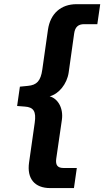

<svg xmlns="http://www.w3.org/2000/svg" viewBox="-20 -831 512 942"><path d="M342.8 91.8 356.9 -6.8H292C263.2 -6.8 251.5 -20 255.9 -52.2L283.7 -243.7C291.5 -299.3 265.1 -347.2 223.6 -358.4C268.1 -369.6 308.6 -418.5 316.9 -475.1L343.8 -666.5C348.1 -698.7 364.3 -712.4 392.6 -712.4H457.5L471.7 -810.5H355.5C278.8 -810.5 226.6 -764.2 215.3 -685.1L187.5 -489.3C179.7 -434.1 160.6 -413.6 116.7 -409.7L77.6 -405.8L64 -311L101.6 -308.1C145.5 -305.2 158.2 -283.7 150.4 -229L122.6 -33.7C111.3 45.4 149.9 91.8 226.6 91.8Z"/></svg>

Font: Winston SemiBold
Style: Italic
Weight: 600
Italic angle: -8.13011°
Designer: Vernon Adams, Kim Jin-seong, David Berlow, Cristiano Sobral
Foundry: The Winston Project Authors
Version: Version 3.004